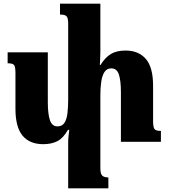

<svg xmlns="http://www.w3.org/2000/svg" viewBox="-20 -780 927 1056"><path d="M822 -114Q822 -81 829.5 -70.5Q837 -60 865 -60V0H645V-273Q645 -336 634 -370Q623 -404 592 -404Q568 -404 555 -384.5Q542 -365 537 -331.5Q532 -298 532 -258V146Q532 176 542.5 186Q553 196 576 196V256H355V4Q355 -15 357 -32Q359 -49 361 -66H354Q327 -19 294.5 -3Q262 13 218 13Q143 13 104 -34Q65 -81 65 -182V-378Q65 -411 58 -421.5Q51 -432 22 -432V-492H243V-217Q243 -154 254.5 -119.5Q266 -85 296 -85Q322 -85 334.5 -104.5Q347 -124 351 -157.5Q355 -191 355 -233V-650Q355 -680 346.5 -690Q338 -700 310 -700V-760H532V-497Q532 -478 531 -459.5Q530 -441 529 -423H533Q559 -465 590.5 -483.5Q622 -502 671 -502Q742 -502 782 -456Q822 -410 822 -308Z"/></svg>

Font: Noto Serif Armenian SemiCondensed Black
Style: Regular
Weight: 900
Width: 4
Designer: Monotype Design Team
Foundry: Monotype Imaging Inc.
Version: Version 2.008; ttfautohint (v1.8.4.7-5d5b)